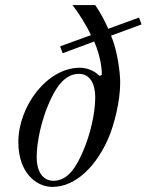

<svg xmlns="http://www.w3.org/2000/svg" viewBox="-20 -722 576 754"><path d="M52 -164C52 -44 122 12 186 12C278 12 359 -71 406 -180C428 -231 452 -323 452 -397C452 -442 440 -518 423 -564L416 -582L536 -626L526 -653L405 -609C392 -640 375 -671 354 -702H265C290 -668 317 -628 337 -584L216 -540L226 -513L350 -559C353 -552 356 -544 359 -536C371 -504 380 -463 380 -428L371 -424C354 -441 326 -456 294 -456C164 -456 52 -304 52 -164ZM124 -104C124 -168 144 -251 171 -314C195 -370 230 -432 290 -432C334 -432 354 -392 354 -340C354 -276 334 -193 307 -130C283 -74 250 -12 190 -12C146 -12 124 -52 124 -104Z"/></svg>

Font: Old Standard
Style: Italic
Weight: 400
Italic angle: -15.2°
Designer: Alexey Kryukov <alexios@thessalonica.org.ru>
Version: Version 2.0